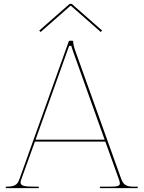

<svg xmlns="http://www.w3.org/2000/svg" viewBox="-20 -970 740 990"><path d="M189.5 -805 343 -940H346L499.5 -805L506.5 -812.5L350 -950H339L182.5 -812.5ZM163.5 -250 336.5 -733.5H348C348.5 -731 349.5 -725 358.5 -700L519.5 -250ZM10 0H180V-7.5H159.5C108 -7.5 86 -11 86 -29C86 -32.5 87 -36.5 88.5 -41.5L160 -240H523L592.5 -47C596 -37.5 598 -30 598 -24.5C598 -11 585.5 -7.5 545 -7.5H495V0H690V-7.5H670C630.5 -7.5 616 -17.5 604.5 -49L370 -703C360 -730.5 357.5 -745 357.5 -755C357.5 -757 356 -760 352.5 -760H339C337.5 -760 335.5 -759 334.5 -756.5L79.5 -44.5C70 -17.5 55.5 -7.5 12.5 -7.5H10Z"/></svg>

Font: ZnikomitSC
Style: Regular
Weight: 100
Designer: gluk
Foundry: gluk
Version: Version 0.55